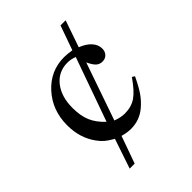

<svg xmlns="http://www.w3.org/2000/svg" viewBox="-209 -679 917 917"><g transform="rotate(-45 250.0 -220.5)"><path d="M402.8 -579.1 356 -443.8Q392.1 -429.7 411.6 -408Q431.2 -386.2 431.2 -359.9Q431.2 -339.8 419.2 -327.4Q407.2 -314.9 388.2 -314.9Q369.6 -314.9 356.7 -326.4Q343.8 -337.9 330.1 -367.2L229 -76.2Q260.7 -64 288.1 -64Q332.5 -64 364.3 -85.7Q396 -107.4 435.1 -164.1L448.2 -155.8Q422.9 -103.5 404.5 -77.4Q386.2 -51.3 359.9 -28.8Q315.9 8.8 256.8 8.8Q231.9 8.8 201.2 0L151.9 138.2H118.2L168.9 -12.2Q141.6 -27.8 127.2 -39.8Q112.8 -51.8 99.1 -70.8Q53.2 -132.8 53.2 -219.2Q53.2 -320.3 116.7 -390.1Q180.2 -460 272.9 -460Q294.4 -460 324.2 -455.1L368.2 -579.1ZM198.2 -98.1 313 -420.9Q288.6 -430.2 266.1 -430.2Q204.6 -430.2 167.2 -383.3Q129.9 -336.4 129.9 -259.8Q129.9 -206.1 145.8 -168.9Q161.6 -131.8 198.2 -98.1Z"/></g></svg>

Font: Accordance
Style: Regular
Weight: 400
Version: Version 1.1 (build May 11, 2018) Miklal Software Solutions, 